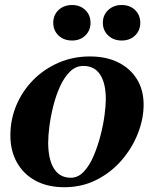

<svg xmlns="http://www.w3.org/2000/svg" viewBox="-20 -746 623 781"><path d="M241.4 15.6Q174.2 15.6 125 -10.8Q75.8 -37.2 49 -84.9Q22.2 -132.6 22.2 -195.4Q22.2 -260 46.6 -317.9Q71 -375.8 114.8 -420.3Q158.6 -464.8 217.6 -490.6Q276.6 -516.4 345.4 -516.4Q412.6 -516.4 461.6 -491.8Q510.6 -467.2 537.4 -423.3Q564.2 -379.4 564.2 -320.2Q564.2 -262.6 540.9 -203.2Q517.6 -143.8 474.8 -94.2Q432 -44.6 372.7 -14.5Q313.4 15.6 241.4 15.6ZM268 -23Q297.8 -23 320.9 -47.7Q344 -72.4 360.7 -111.5Q377.4 -150.6 388.8 -194.7Q400.2 -238.8 405.3 -278.2Q410.4 -317.6 410.4 -342.2Q410.4 -407.6 387.2 -442.7Q364 -477.8 319.4 -477.8Q288.2 -477.8 264.6 -454.6Q241 -431.4 224.3 -394.6Q207.6 -357.8 196.9 -315.4Q186.2 -273 181.1 -233.6Q176 -194.2 176 -166.6Q176 -97.8 199.4 -60.4Q222.8 -23 268 -23ZM475.2 -581.2Q441.8 -581.2 420.1 -601.7Q398.4 -622.2 398.4 -653.4Q398.4 -684.6 420.1 -705.1Q441.8 -725.6 475.2 -725.6Q508.4 -725.6 529.5 -705.1Q550.6 -684.6 550.6 -653.4Q550.6 -622.2 529.5 -601.7Q508.4 -581.2 475.2 -581.2ZM273.4 -581.2Q239.4 -581.2 218 -601.7Q196.6 -622.2 196.6 -653.4Q196.6 -684.6 218 -705.1Q239.4 -725.6 273.4 -725.6Q306 -725.6 327.1 -705.1Q348.2 -684.6 348.2 -653.4Q348.2 -622.2 327.1 -601.7Q306 -581.2 273.4 -581.2Z"/></svg>

Font: Wittgenstein
Style: Italic
Weight: 400
Italic angle: -11°
Designer: Jörg Drees
Foundry: Jörg Drees
Version: Version 1.500